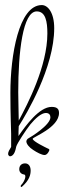

<svg xmlns="http://www.w3.org/2000/svg" viewBox="-20 -628 271 758"><path d="M19 -11C37 -11 42 -39 44 -49C47 -61 83 -116 100 -137C119 -160 143 -182 161 -182C174 -182 179 -174 179 -165C179 -134 100 -86 94 -83C87 -80 84 -73 84 -70C84 -60 95 -46 111 -36C126 -26 145 -16 156 -16C167 -16 175 -33 175 -36C175 -40 170 -41 166 -43C164 -44 109 -70 109 -80C109 -87 213 -124 213 -182C213 -197 206 -206 184 -206C135 -206 82 -133 53 -91C53 -102 53 -116 54 -130C84 -177 194 -361 194 -517C194 -578 169 -608 145 -608C54 -608 21 -409 21 -261C21 -169 24 -118 24 -100V-48C17 -36 12 -29 12 -20C12 -15 17 -11 19 -11ZM52 -264C52 -423 70 -583 125 -583C160 -583 167 -543 167 -496C167 -367 89 -217 54 -152C54 -180 52 -227 52 -264ZM79 17C66 17 56 25 56 40C56 53 66 60 75 61C86 62 78 88 63 103C60 106 62 114 68 108C96 83 101 62 101 45C101 30 94 17 79 17Z"/></svg>

Font: Stalemate
Style: Regular
Weight: 400
Designer: Astigmatic (AOETI)
Foundry: Astigmatic (AOETI)
Version: Version 001.000